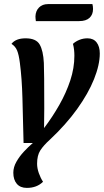

<svg xmlns="http://www.w3.org/2000/svg" viewBox="-20 -717 507 937"><path d="M111 200Q79 200 62 180Q45 160 45 126Q45 99 60 72.5Q75 46 97 22.5Q119 -1 140 -19H95Q92 -141 89.5 -237.5Q87 -334 77 -410Q72 -450 63.5 -470.5Q55 -491 36 -503Q57 -530 105 -530Q156 -530 173.5 -500Q191 -470 194 -410Q195 -385 195.5 -334Q196 -283 196 -188L195 -92Q236 -146 269.5 -205Q303 -264 323 -324.5Q343 -385 343 -445Q343 -459 341.5 -473.5Q340 -488 336 -503Q349 -515 367.5 -522.5Q386 -530 407 -530Q436 -530 451.5 -510Q467 -490 467 -456Q467 -401 439 -331Q411 -261 356.5 -185Q302 -109 223 -35Q193 -8 177 16.5Q161 41 161 82Q161 104 169.5 128Q178 152 190 170Q160 200 111 200ZM155 -614Q154 -620 153.5 -627Q153 -634 153 -637Q154 -664 170.5 -680.5Q187 -697 214 -697H431Q434 -686 434 -673Q434 -646 417 -630Q400 -614 366 -614Z"/></svg>

Font: Sansita Swashed
Style: Regular
Weight: 400
Designer: Pablo Cosgaya
Foundry: Omnibus-Type
Version: Version 1.003; ttfautohint (v1.8.3)